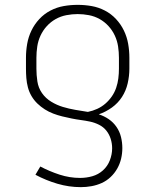

<svg xmlns="http://www.w3.org/2000/svg" viewBox="-20 -548 640 791"><path d="M313 223Q264 223 216.5 209Q169 195 126 172L146 138Q184 158 225.5 171.5Q267 185 310 185Q336 185 360.5 178Q385 171 404 154Q423 137 432.5 112.5Q442 88 442 63Q442 43 436 24Q430 5 418 -10Q406 -25 388 -34Q370 -43 351 -47Q332 -51 313 -53.5Q294 -56 274.5 -60Q255 -64 236.5 -68.5Q218 -73 199.5 -80Q181 -87 164.5 -97.5Q148 -108 134 -121.5Q120 -135 110 -152Q100 -169 95 -188Q90 -207 88.5 -226.5Q87 -246 87 -265V-310Q87 -339 92 -367.5Q97 -396 109.5 -422Q122 -448 142 -469.5Q162 -491 188 -504.5Q214 -518 242.5 -523Q271 -528 300 -528Q329 -528 357.5 -523Q386 -518 412 -504.5Q438 -491 458 -469.5Q478 -448 490.5 -422Q503 -396 508 -367.5Q513 -339 513 -310V-265Q513 -235 506 -204.5Q499 -174 482.5 -148.5Q466 -123 441 -105Q416 -87 387 -77Q409 -70 428 -57Q447 -44 460 -25Q473 -6 478.5 16.5Q484 39 484 62Q484 84 479 105.5Q474 127 463 146.5Q452 166 435.5 181.5Q419 197 399 206Q379 215 357 219Q335 223 313 223ZM342 -87Q362 -91 380.5 -99.5Q399 -108 414 -121Q429 -134 440.5 -150.5Q452 -167 458.5 -186Q465 -205 467.5 -225Q470 -245 470 -265V-310Q470 -333 466.5 -356.5Q463 -380 453 -401.5Q443 -423 427 -440.5Q411 -458 390.5 -469.5Q370 -481 346.5 -485.5Q323 -490 300 -490Q277 -490 253.5 -485.5Q230 -481 209.5 -469.5Q189 -458 173 -440.5Q157 -423 147 -401.5Q137 -380 133.5 -356.5Q130 -333 130 -310V-265Q130 -239 134 -212.5Q138 -186 153 -164.5Q168 -143 191 -129Q214 -115 239 -107.5Q264 -100 290 -95.5Q316 -91 342 -87Z"/></svg>

Font: Zed Sans Extralight Extended
Style: Regular
Weight: 200
Width: 7
Designer: Belleve Invis
Foundry: Belleve Invis
Version: Version 1.0.0; ttfautohint (v1.8.4)